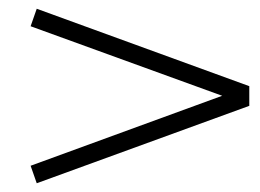

<svg xmlns="http://www.w3.org/2000/svg" viewBox="-20 -637 594 439"><path d="M550 -440V-395L64 -218L50 -258L488 -418L50 -577L64 -617Z"/></svg>

Font: Kumar One
Style: Regular
Weight: 400
Designer: Parimal Parmar
Foundry: Indian Type Foundry
Version: Version 1.000;PS 1.000;hotconv 1.0.88;makeotf.lib2.5.647800